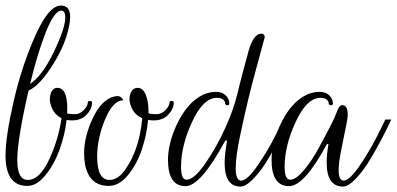

<svg xmlns="http://www.w3.org/2000/svg" viewBox="-36 -672 1434 694"><path d="M171.2 -354.4Q207.2 -354.4 207.2 -279.2Q207.2 -271.2 206.4 -262.4Q216 -259.2 234.4 -259.2Q252.8 -259.2 267.2 -274.4Q281.6 -289.6 281.6 -302.4Q281.6 -305.6 285.6 -306.8Q289.6 -308 293.2 -306.4Q296.8 -304.8 296.8 -301.6Q296.8 -278.4 277.2 -257.6Q257.6 -236.8 224.8 -236.8Q216 -236.8 204.8 -238.4Q198.4 -184 179.2 -130.8Q160 -77.6 128.4 -38.8Q96.8 0 63.2 0Q-16 0 -16 -109.6Q-16 -177.6 13.2 -305.2Q42.4 -432.8 91.2 -542.4Q140 -652 184 -652Q217.6 -652 217.6 -610.4Q217.6 -596 213.6 -576.8Q198.4 -500.8 143.2 -420Q101.6 -359.2 67.2 -344.8Q26.4 -166.4 26.4 -94Q26.4 -21.6 64.8 -21.6Q106.4 -21.6 140.4 -92.8Q174.4 -164 186.4 -244.8Q160.8 -257.6 150.4 -284.8Q144 -300.8 144 -312.4Q144 -324 147.2 -332.8Q153.6 -354.4 171.2 -354.4ZM200 -608.8Q200 -632.8 185.6 -633.6Q160.8 -633.6 130.4 -557.6Q100 -481.6 72.8 -368.8Q116.8 -397.6 158.4 -484Q200 -570.4 200 -608.8Z M315.2 -105.6Q315.2 -21.6 360 -21.6Q390.4 -21.6 416.8 -59.2Q467.2 -129.6 478.4 -244.8Q450.4 -256.8 439.2 -284Q432 -300.8 432 -312.4Q432 -324 435.2 -332.8Q442.4 -354.4 461.6 -354.4Q480.8 -354.4 490.8 -330Q500.8 -305.6 500.8 -268Q500.8 -265.6 500.8 -262.4Q510.4 -259.2 529.2 -259.2Q548 -259.2 562.4 -274.4Q576.8 -289.6 576.8 -302.4Q576.8 -305.6 580.8 -306.8Q584.8 -308 588.4 -306.4Q592 -304.8 592 -301.6Q592 -278.4 572.4 -257.6Q552.8 -236.8 520 -236.8Q512 -236.8 499.2 -238.4Q494.4 -184 476.4 -130.8Q458.4 -77.6 426.4 -38.8Q394.4 0 357.6 0Q288 0 272 -74.4Q268 -96 268 -118.4Q268 -168.8 291.2 -226.4Q321.6 -301.6 366.4 -320Q389.6 -328 398.4 -322.4Q407.2 -316.8 409.6 -309.6Q372.8 -309.6 344 -240.8Q315.2 -172 315.2 -105.6Z M836 -19.2Q857.6 -19.2 895.6 -74.4Q933.6 -129.6 960.8 -184.8L987.2 -240H1008.8Q1004 -230.4 996.4 -214Q988.8 -197.6 966.4 -155.6Q944 -113.6 923.6 -81.6Q903.2 -49.6 877.6 -23.6Q852 2.4 833.6 2.4Q776 2.4 776 -82.4Q776 -113.6 784.8 -164H778.4Q689.6 0.8 634.4 0.8Q571.2 0.8 571.2 -94.4Q571.2 -149.6 600 -215.2Q640 -304 701.6 -331.2Q723.2 -340 745.2 -340Q767.2 -340 780 -327.2Q792.8 -314.4 792.8 -298.4Q792.8 -291.2 785.2 -291.6Q777.6 -292 777.6 -299.2Q777.6 -306.4 770 -312.4Q762.4 -318.4 748 -318.4Q697.6 -318.4 656.8 -228Q618.4 -144 618.4 -68.8Q618.4 -22.4 638.4 -22.4Q665.6 -22.4 706.4 -81.6Q747.2 -140.8 778 -208.8Q808.8 -276.8 822 -333.2Q835.2 -389.6 862.4 -487.2Q880 -550.4 908.8 -550.4Q915.2 -550.4 918.4 -546Q921.6 -541.6 920.8 -537.2Q920 -532.8 896.8 -448.8Q873.6 -364.8 860.4 -309.2Q847.2 -253.6 831.6 -180.4Q816 -107.2 816 -63.2Q816 -19.2 836 -19.2Z M1008.8 0.8Q945.6 0.8 945.6 -94.4Q945.6 -149.6 974.4 -215.2Q1014.4 -304 1076 -331.2Q1097.6 -340 1119.6 -340Q1141.6 -340 1154.4 -327.2Q1167.2 -314.4 1167.2 -298.4Q1167.2 -291.2 1159.6 -291.6Q1152 -292 1152 -299.2Q1152 -306.4 1144.4 -312.4Q1136.8 -318.4 1122.4 -318.4Q1072 -318.4 1031.2 -228Q992.8 -144 992.8 -68.8Q992.8 -22.4 1013.2 -22.4Q1033.6 -22.4 1062.8 -57.2Q1092 -92 1116.8 -138.4Q1170.4 -236 1180 -264Q1189.6 -292 1200.8 -292Q1220.8 -292 1220.8 -258.4Q1220.8 -248 1218.4 -234.4Q1192 -106.4 1190 -86.4Q1188 -66.4 1188 -57.6Q1188 -19.2 1206.4 -19.2Q1227.2 -19.2 1264.8 -74.4Q1302.4 -129.6 1329.6 -184.8L1356.8 -240H1378.4Q1373.6 -230.4 1366 -214Q1358.4 -197.6 1336 -155.6Q1313.6 -113.6 1293.2 -81.6Q1272.8 -49.6 1247.6 -23.6Q1222.4 2.4 1204 2.4Q1144.8 2.4 1144.8 -84Q1144.8 -112.8 1151.2 -151.2H1145.6Q1064 0.8 1008.8 0.8Z"/></svg>

Font: Rouge Script
Style: Regular
Weight: 400
Designer: Sabrina Mariela Lopez
Foundry: Typesenses
Version: Version 1.003